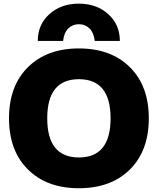

<svg xmlns="http://www.w3.org/2000/svg" viewBox="-20 -1000 846 1030"><path d="M129.9 -90.8Q28.3 -191.4 28.3 -365.2Q28.3 -539.1 129.9 -639.6Q231.4 -740.2 403.3 -740.2Q575.2 -740.2 676.8 -639.6Q778.3 -539.1 778.3 -365.2Q778.3 -191.4 676.8 -90.8Q575.2 9.8 403.3 9.8Q231.4 9.8 129.9 -90.8ZM182.6 -780.3Q182.6 -868.2 245.1 -924.3Q307.6 -980.5 402.8 -980.5Q498 -980.5 560.5 -924.3Q623 -868.2 623 -780.3H488.3Q483.4 -824.2 460.4 -847.2Q437.5 -870.1 403.3 -870.1Q369.1 -870.1 346.2 -847.2Q323.2 -824.2 318.4 -780.3ZM403.3 -575.2Q233.4 -575.2 233.4 -365.2Q233.4 -155.3 403.3 -155.3Q573.2 -155.3 573.2 -365.2Q573.2 -575.2 403.3 -575.2Z"/></svg>

Font: GenEi M Gothic v2 Black
Style: Regular
Weight: 900
Version: Version 2.0